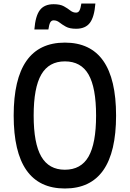

<svg xmlns="http://www.w3.org/2000/svg" viewBox="-20 -1059 740 1095"><path d="M350 16Q58 16 58 -400Q58 -816 350 -816Q642 -816 642 -400Q642 16 350 16ZM350 -91Q442 -91 485 -166Q528 -241 528 -400Q528 -559 485 -634Q442 -709 350 -709Q259 -709 215.5 -634Q172 -559 172 -400Q172 -241 215.5 -166Q259 -91 350 -91ZM176 -891Q182 -968 207.5 -1001.5Q233 -1035 286 -1035Q323 -1035 344.5 -1023Q366 -1011 381 -999Q396 -987 414 -987Q427 -987 433.5 -999.5Q440 -1012 444 -1039H524Q518 -962 492.5 -928.5Q467 -895 414 -895Q377 -895 355.5 -907Q334 -919 319 -931Q304 -943 286 -943Q273 -943 266.5 -931Q260 -919 256 -891Z"/></svg>

Font: Martian Mono
Style: Regular
Weight: 400
Monospace: yes
Designer: Roman Shamin
Foundry: Evil Martians
Version: Version 1.000; ttfautohint (v1.8.4.7-5d5b)